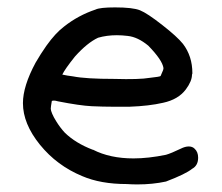

<svg xmlns="http://www.w3.org/2000/svg" viewBox="-20 -477 600 519"><path d="M42 -198.2Q42 -244.1 76.2 -307.6Q89.8 -331.1 105.5 -353.5Q129.9 -387.7 153.3 -405.3Q191.4 -435.5 238.3 -451.2Q250 -457 291 -457Q338.9 -457 358.4 -449.2Q377.9 -441.4 418.9 -409.2Q459 -377.9 474.6 -358.4Q500 -325.2 500 -279.3Q500 -277.3 499 -275.4Q499 -257.8 482.4 -235.4Q461.9 -208 420.9 -199.2Q382.8 -190.4 330.1 -188.5Q310.5 -188.5 285.2 -188.5Q259.8 -188.5 228 -189.9Q196.3 -191.4 136.7 -203.1Q129.9 -205.1 126 -205.1Q122.1 -205.1 120.1 -204.1Q117.2 -187.5 117.2 -183.1Q117.2 -178.7 121.1 -169.4Q125 -160.2 131.8 -149.4Q142.6 -131.8 155.3 -118.2Q184.6 -89.8 230.5 -72.3H231.4Q277.3 -48.8 340.8 -48.8Q380.9 -48.8 428.7 -58.6Q442.4 -62.5 468.8 -75.2Q480.5 -81.1 490.2 -81.1Q500 -81.1 505.9 -75.2Q515.6 -66.4 515.6 -50.8Q515.6 -29.3 499 -20.5Q482.4 -6.8 428.7 13.7Q392.6 21.5 351.6 21.5Q336.9 21.5 322.3 20.5Q252 20.5 202.1 -1Q133.8 -29.3 87.9 -85.9Q42 -142.6 42 -198.2ZM295.9 -381.8Q268.6 -381.8 245.1 -375Q215.8 -361.3 182.6 -324.2Q155.3 -290 148.4 -275.4Q161.1 -272.5 177.7 -270.5Q211.9 -263.7 289.1 -263.7Q356.4 -261.7 384.8 -266.6Q412.1 -269.5 414.1 -271.5Q415 -273.4 417 -278.3Q421.9 -288.1 421.9 -293Q418.9 -314.5 380.9 -353.5Q352.5 -377 325.2 -379.9Q309.6 -381.8 295.9 -381.8Z"/></svg>

Font: JasonHandwriting2
Style: SemiBold
Weight: 600
Version: Version 1.04.7